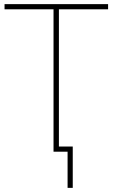

<svg xmlns="http://www.w3.org/2000/svg" viewBox="-20 -734 545 929"><path d="M307 175V0H239V-689H2V-714H503V-689H265V-25H332V175Z"/></svg>

Font: Noto Sans Thin
Style: Regular
Weight: 100
Designer: Monotype Design Team
Foundry: Monotype Imaging Inc.
Version: Version 2.007